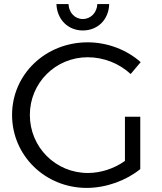

<svg xmlns="http://www.w3.org/2000/svg" viewBox="-20 -913 793 939"><path d="M385 -764C458 -764 512 -817 514 -893H456C454 -851 424 -820 385 -820C346 -820 317 -851 315 -893H256C259 -817 313 -764 385 -764ZM591 -126C538 -88 472 -67 410 -67C252 -67 126 -193 126 -351C126 -507 251 -633 409 -633C487 -633 563 -603 619 -551L668 -609C601 -669 506 -706 409 -706C202 -706 39 -549 39 -351C39 -152 201 6 404 6C499 6 597 -30 666 -86V-342H591Z"/></svg>

Font: Juman Normal
Style: Regular
Weight: 300
Designer: Bandar Raffah (Arabic) Julieta Ulanovsky (Latin)
Foundry: Caramella
Version: Version 5.022;PS 005.022;hotconv 1.0.88;makeotf.lib2.5.64775